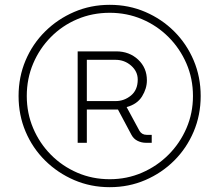

<svg xmlns="http://www.w3.org/2000/svg" viewBox="-20 -742 909 796"><path d="M435 34Q356 34 287.5 4.5Q219 -25 167 -76.5Q115 -128 86 -196.5Q57 -265 57 -344Q57 -423 86 -491.5Q115 -560 167 -611.5Q219 -663 287.5 -692.5Q356 -722 435 -722Q514 -722 582.5 -692.5Q651 -663 702.5 -611.5Q754 -560 783 -491.5Q812 -423 812 -344Q812 -265 783 -196.5Q754 -128 702.5 -76.5Q651 -25 582.5 4.5Q514 34 435 34ZM435 1Q506 1 568.5 -26Q631 -53 678.5 -100.5Q726 -148 753 -210.5Q780 -273 780 -344Q780 -416 753 -478.5Q726 -541 678.5 -588.5Q631 -636 568.5 -662.5Q506 -689 435 -689Q363 -689 300.5 -662.5Q238 -636 191 -588.5Q144 -541 117.5 -478.5Q91 -416 91 -344Q91 -273 117.5 -210.5Q144 -148 191 -100.5Q238 -53 300.5 -26Q363 1 435 1ZM302 -150V-529H462Q516 -529 552.5 -495Q589 -461 589 -409Q589 -375 569 -342.5Q549 -310 505 -298L558 -200Q568 -183 588 -183H609V-150H585Q567 -150 550.5 -158Q534 -166 525 -183L469 -288H340V-150ZM340 -323H460Q495 -323 523 -346Q551 -369 551 -412Q551 -446 523.5 -470Q496 -494 459 -494H340Z"/></svg>

Font: MuseoModerno ExtraLight
Style: Regular
Weight: 200
Designer: Pablo Cosgaya, Héctor Gatti, Marcela Romero, and the Authors of The MuseoModerno Project.
Foundry: Omnibus-Type Team
Version: Version 1.001